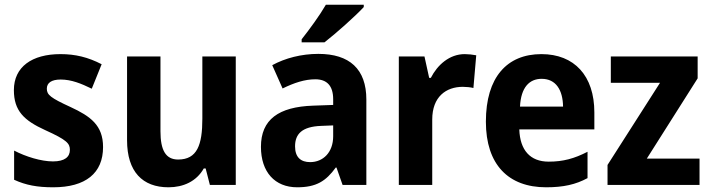

<svg xmlns="http://www.w3.org/2000/svg" viewBox="-20 -786 3019 816"><path d="M418 -161C418 -254 364 -292 280 -331C195 -370 179 -383 179 -409C179 -434 199 -448 238 -448C283 -448 325 -431 370 -409L412 -513C354 -543 300 -556 237 -556C116 -556 39 -502 39 -403C39 -315 82 -274 172 -233C265 -191 277 -176 277 -149C277 -119 255 -100 205 -100C155 -100 90 -120 40 -146V-22C90 1 139 10 206 10C344 10 418 -50 418 -161Z M982 -546H840V-282C840 -170 818 -108 737 -108C684 -108 662 -148 662 -228V-546H520V-190C520 -56 586 10 696 10C759 10 815 -15 846 -70H854L872 0H982Z M1526 -756V-766H1365C1339 -721 1296 -662 1262 -619V-606H1359C1408 -644 1492 -719 1526 -756ZM1333 -557C1261 -557 1192 -539 1137 -509L1181 -410C1230 -434 1275 -449 1320 -449C1369 -449 1396 -422 1396 -364V-340L1311 -337C1164 -332 1089 -278 1089 -162C1089 -55 1148 10 1243 10C1324 10 1365 -16 1407 -74H1410L1436 0H1537V-363C1537 -493 1465 -557 1333 -557ZM1345 -251 1396 -253V-207C1396 -138 1353 -97 1298 -97C1259 -97 1234 -117 1234 -164C1234 -217 1264 -248 1345 -251Z M1955 -556C1890 -556 1839 -510 1811 -455H1804L1784 -546H1675V0H1817V-278C1817 -375 1876 -417 1947 -417C1962 -417 1981 -415 1992 -412L2004 -551C1989 -554 1970 -556 1955 -556Z M2281 -556C2135 -556 2045 -458 2045 -269C2045 -86 2141 10 2301 10C2375 10 2427 -2 2477 -29V-141C2421 -112 2373 -99 2312 -99C2233 -99 2190 -148 2187 -236H2506V-308C2506 -464 2421 -556 2281 -556ZM2282 -451C2343 -451 2372 -403 2373 -333H2190C2194 -415 2230 -451 2282 -451Z M2953 0V-112H2729L2945 -453V-546H2576V-434H2785L2562 -85V0Z"/></svg>

Font: Noto Sans Myanmar SemiCondensed
Style: Bold
Weight: 700
Width: 4
Designer: Monotype Design Team
Foundry: Monotype Imaging Inc.
Version: Version 2.107